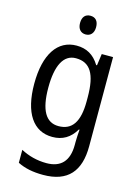

<svg xmlns="http://www.w3.org/2000/svg" viewBox="-142 -814 813 1131"><g transform="rotate(15 264.5 -249.0)"><path d="M265 -738C235 -738 216 -719 216 -681C216 -644 236 -624 265 -624C294 -624 314 -644 314 -681C314 -719 295 -738 265 -738ZM232 -547C117 -547 48 -446 48 -266C48 -88 115 10 231 10C293 10 339 -17 372 -73H376C374 -50 372 -17 372 3V21C372 121 324 168 238 168C181 168 128 154 81 129V208C125 230 175 240 237 240C388 240 456 158 456 7V-537H387L377 -466H372C338 -522 292 -547 232 -547ZM247 -474C334 -474 373 -412 373 -269V-245C373 -120 333 -61 250 -61C173 -61 134 -128 134 -265C134 -400 172 -474 247 -474Z"/></g></svg>

Font: Noto Sans Oriya Cond
Style: Regular
Weight: 400
Width: 3
Designer: Amélie Bonet and Sol Matas
Foundry: Google LLC
Version: Version 2.006